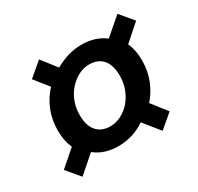

<svg xmlns="http://www.w3.org/2000/svg" viewBox="-107 -683 726 705"><g transform="rotate(-30 256.5 -330.5)"><path d="M56 -104 9 -160 77 -219Q62 -252 62 -295Q62 -341 77.5 -379.5Q93 -418 121 -448L74 -507L133 -557L182 -494Q208 -509 236.5 -517.5Q265 -526 294 -526Q353 -526 393 -495L466 -558L513 -502L444 -441Q459 -409 459 -366Q459 -321 444 -283Q429 -245 403 -216L453 -152L395 -103L341 -170Q289 -135 227 -135Q168 -135 128 -167ZM238 -213Q261 -213 283 -224Q305 -235 322 -254Q339 -273 349.5 -299.5Q360 -326 360 -357Q360 -402 340 -425.5Q320 -449 282 -449Q259 -449 237.5 -438Q216 -427 198.5 -408Q181 -389 170.5 -362.5Q160 -336 160 -305Q160 -260 180.5 -236.5Q201 -213 238 -213Z"/></g></svg>

Font: TypoPRO Source Sans Pro
Style: Italic
Weight: 600
Italic angle: -11°
Designer: Paul D. Hunt
Foundry: Adobe Systems Incorporated
Version: Version 1.075;PS 2.000;hotconv 1.0.86;makeotf.lib2.5.63406